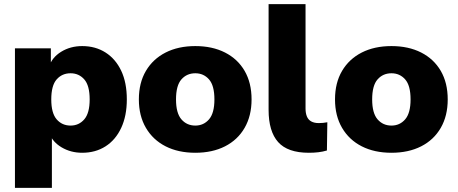

<svg xmlns="http://www.w3.org/2000/svg" viewBox="-20 -725 2207 925"><path d="M52 180V-492H225V-403H216Q230 -448 274.5 -475.5Q319 -503 376 -503Q440 -503 488.5 -472Q537 -441 564 -384Q591 -327 591 -246Q591 -167 564 -109Q537 -51 488.5 -20Q440 11 376 11Q321 11 277 -15Q233 -41 218 -83H230V180ZM320 -120Q360 -120 386 -150Q412 -180 412 -246Q412 -313 386 -342.5Q360 -372 320 -372Q279 -372 253 -342.5Q227 -313 227 -246Q227 -180 253 -150Q279 -120 320 -120Z M921 11Q839 11 778 -20Q717 -51 683 -109Q649 -167 649 -246Q649 -326 683 -383.5Q717 -441 778 -472Q839 -503 921 -503Q1003 -503 1064 -472Q1125 -441 1158.5 -383.5Q1192 -326 1192 -246Q1192 -167 1158.5 -109Q1125 -51 1064 -20Q1003 11 921 11ZM921 -120Q961 -120 987 -150Q1013 -180 1013 -246Q1013 -313 987 -342.5Q961 -372 921 -372Q880 -372 854 -342.5Q828 -313 828 -246Q828 -180 854 -150Q880 -120 921 -120Z M1468 11Q1366 11 1320 -40.5Q1274 -92 1274 -196V-705H1452V-202Q1452 -180 1458.5 -164Q1465 -148 1479.5 -140Q1494 -132 1516 -132Q1526 -132 1536.5 -133Q1547 -134 1557 -136L1555 0Q1535 6 1513.5 8.5Q1492 11 1468 11Z M1866 11Q1784 11 1723 -20Q1662 -51 1628 -109Q1594 -167 1594 -246Q1594 -326 1628 -383.5Q1662 -441 1723 -472Q1784 -503 1866 -503Q1948 -503 2009 -472Q2070 -441 2103.5 -383.5Q2137 -326 2137 -246Q2137 -167 2103.5 -109Q2070 -51 2009 -20Q1948 11 1866 11ZM1866 -120Q1906 -120 1932 -150Q1958 -180 1958 -246Q1958 -313 1932 -342.5Q1906 -372 1866 -372Q1825 -372 1799 -342.5Q1773 -313 1773 -246Q1773 -180 1799 -150Q1825 -120 1866 -120Z"/></svg>

Font: Nunito Sans 12pt ExtraLight 12pt Black
Style: Regular
Weight: 900
Version: Version 3.101;gftools[0.9.27]